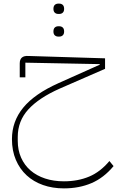

<svg xmlns="http://www.w3.org/2000/svg" viewBox="-20 -736 647 1060"><path d="M333 304Q270 304 217.5 285.5Q165 267 127 232Q89 197 67.5 146.5Q46 96 46 32Q46 -66 108.5 -142Q171 -218 303 -277L531 -379V-382L120 -390V-309H89V-386Q89 -430 137 -427L560 -414V-356L310 -247Q195 -196 136.5 -132Q78 -68 78 20V41Q78 93 96.5 134.5Q115 176 148.5 205Q182 234 229 249.5Q276 265 333 265Q410 265 472 239Q534 213 584 153L607 181Q553 246 485 275Q417 304 333 304ZM302 -534Q290 -534 282.5 -541Q275 -548 275 -562Q275 -577 282.5 -584Q290 -591 302 -591H307Q319 -591 326.5 -584Q334 -577 334 -562Q334 -548 326.5 -541Q319 -534 307 -534ZM302 -659Q290 -659 282.5 -666Q275 -673 275 -687Q275 -702 282.5 -709Q290 -716 302 -716H307Q319 -716 326.5 -709Q334 -702 334 -687Q334 -673 326.5 -666Q319 -659 307 -659Z"/></svg>

Font: IBM Plex Sans Arabic ExtLt
Style: Regular
Weight: 200
Designer: Mike Abbink, Paul van der Laan, Pieter van Rosmalen, Wael Morcos, Khajak Apelian
Foundry: Bold Monday
Version: Version 1.2